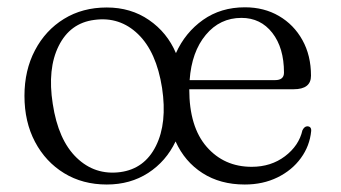

<svg xmlns="http://www.w3.org/2000/svg" viewBox="-20 -495 934 526"><path d="M272.5 -474.5Q338.5 -474.5 388.2 -440.2Q438 -406 462 -349.5Q487.5 -406 536.2 -440.5Q585 -475 651 -475Q703.5 -475 744.2 -451.2Q785 -427.5 808.5 -385.2Q832 -343 832 -287.5Q832 -250.5 784.5 -250.5H498.5Q498.5 -147.5 546.2 -92.8Q594 -38 669.5 -38Q722.5 -38 760.8 -67Q799 -96 808.5 -138Q814 -149 822 -149Q833.5 -148.5 832.5 -136Q828.5 -95 804.2 -61.8Q780 -28.5 740.2 -9Q700.5 10.5 650.5 10.5Q583.5 10.5 534.8 -20.8Q486 -52 461 -107.5Q435 -53 386 -21.2Q337 10.5 272.5 10.5Q206.5 10.5 155.8 -20.5Q105 -51.5 76 -106.2Q47 -161 47 -232.5Q47 -302.5 75.8 -357.2Q104.5 -412 155.2 -443.2Q206 -474.5 272.5 -474.5ZM641.5 -446Q582.5 -446 543.8 -399.5Q505 -353 499.5 -275.5H733.5Q758 -275.5 758 -296Q758 -364 726 -405Q694 -446 641.5 -446ZM309.5 -23.5Q376 -32.5 407.2 -95.2Q438.5 -158 424 -254Q408.5 -353 358.2 -401.5Q308 -450 238.5 -440.5Q172 -432 140.8 -369.2Q109.5 -306.5 124.5 -210.5Q139.5 -111.5 189.8 -63Q240 -14.5 309.5 -23.5Z"/></svg>

Font: Fraunces 9pt S000 Light
Style: Regular
Weight: 300
Version: Version 1.000; ttfautohint (v1.8.3)